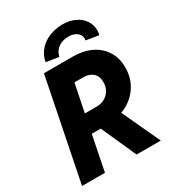

<svg xmlns="http://www.w3.org/2000/svg" viewBox="-214 -1054 1087 1184"><g transform="rotate(-30 329.5 -462.0)"><path d="M163.6 -719.7H370.6Q441.4 -719.7 497.1 -693.6Q552.7 -667.5 584.5 -617.9Q616.2 -568.4 616.2 -500Q616.2 -419.4 572.8 -358.9Q529.3 -298.3 454.6 -270L580.1 0H407.7L296.4 -249H232.4L182.6 0H19.5ZM488.3 -779.3Q488.3 -795.9 478.5 -809.8Q468.8 -823.7 450.2 -832Q431.6 -840.3 406.7 -840.3Q363.3 -840.3 333.7 -818.6Q304.2 -796.9 296.4 -759.3L206.5 -773.4Q215.3 -822.8 246.6 -856.7Q277.8 -890.6 321.5 -907Q365.2 -923.3 412.6 -923.8Q460 -923.8 498.5 -906.2Q537.1 -888.7 559.1 -856.9Q581.1 -825.2 581.1 -785.2Q581.1 -770.5 577.1 -752.4L486.8 -766.6Q488.3 -773.4 488.3 -779.3ZM342.3 -378.9Q375.5 -378.9 400.9 -393.6Q426.3 -408.2 440.2 -433.3Q454.1 -458.5 454.1 -489.3Q454.1 -532.2 428.5 -554.7Q402.8 -577.1 361.8 -577.1H298.3L258.3 -378.9Z"/></g></svg>

Font: Reddit Sans Vanilla ExtraBold
Style: Italic
Weight: 800
Italic angle: -11.25°
Designer: Stephen Hutchings
Version: Version 1.013